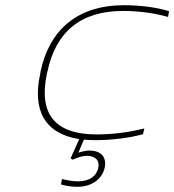

<svg xmlns="http://www.w3.org/2000/svg" viewBox="-20 -529 669 737"><path d="M136 -256 134 -244C104 -105 152 -16 284 5L251 79L259 84C278 75 299 69 312 69C346 69 364 87 357 116C351 147 322 167 281 167C263 167 238 164 218 158L214 179C234 185 258 188 277 188C332 188 372 159 382 114C390 74 368 49 323 49C312 49 296 52 281 57L302 7C316 8 331 9 346 9C407 9 476 1 529 -14L534 -36C471 -20 407 -13 351 -13C188 -13 128 -94 160 -246L162 -254C194 -406 289 -487 452 -487C507 -487 569 -480 625 -464L629 -486C582 -501 516 -509 456 -509C278 -509 170 -415 136 -256Z"/></svg>

Font: LT Wave Mono Thin
Style: Italic
Weight: 100
Designer: Daniel Lyons
Version: Version 2.5 (Glyphs App)